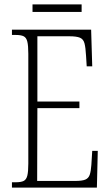

<svg xmlns="http://www.w3.org/2000/svg" viewBox="-20 -848 500 868"><path d="M34 0V-24H51Q75 -24 87 -30Q99 -36 103.5 -54Q108 -72 108 -108V-605Q108 -642 103.5 -660Q99 -678 87 -684Q75 -690 51 -690H34V-714H392L397 -548H372L369 -596Q367 -633 362 -652Q357 -671 341.5 -677.5Q326 -684 294 -684H149V-389H339V-359H149L148 -30H320Q351 -30 365.5 -36Q380 -42 385.5 -57.5Q391 -73 393 -102L397 -166H422L418 0ZM127 -794V-828H349V-794Z"/></svg>

Font: Noto Serif Tamil ExtraCondensed ExtraLight
Style: Italic
Weight: 200
Width: 2
Italic angle: -12°
Designer: Indian Type Foundry, Tom Grace, and the Monotype Design Team
Foundry: Monotype Imaging Inc.
Version: Version 2.003; ttfautohint (v1.8.4.7-5d5b)